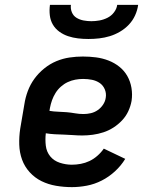

<svg xmlns="http://www.w3.org/2000/svg" viewBox="-20 -760 640 788"><path d="M275 8Q242 8 210 2.5Q178 -3 150.5 -16.5Q123 -30 102 -53Q81 -76 70.5 -105Q60 -134 59 -166.5Q58 -199 63 -232L80 -332Q84 -359 94 -386Q104 -413 121 -436.5Q138 -460 161.5 -479Q185 -498 211.5 -509Q238 -520 265.5 -524Q293 -528 320 -528Q348 -528 374.5 -524.5Q401 -521 425.5 -511.5Q450 -502 470 -486Q490 -470 502.5 -448Q515 -426 519.5 -399.5Q524 -373 520 -346Q516 -324 506.5 -303.5Q497 -283 481 -266Q465 -249 445.5 -236.5Q426 -224 404.5 -217Q383 -210 361 -207Q339 -204 318 -204Q299 -204 280.5 -205.5Q262 -207 243 -207.5Q224 -208 205 -209Q186 -210 168 -213Q165 -187 168 -162Q171 -137 186 -118.5Q201 -100 225.5 -92Q250 -84 275 -84Q293 -84 311.5 -87.5Q330 -91 347 -99Q364 -107 379.5 -120.5Q395 -134 406 -150L494 -108Q477 -80 452 -57Q427 -34 397.5 -19Q368 -4 336.5 2Q305 8 275 8ZM323 -292Q338 -292 353 -295.5Q368 -299 381 -308Q394 -317 403 -330.5Q412 -344 414 -359Q417 -377 410 -393.5Q403 -410 389 -419.5Q375 -429 357.5 -432.5Q340 -436 321 -436Q305 -436 289 -433Q273 -430 258 -423Q243 -416 230 -404.5Q217 -393 208 -378.5Q199 -364 193.5 -348.5Q188 -333 185 -317L183 -305Q201 -302 219 -301.5Q237 -301 254 -299.5Q271 -298 288 -295Q305 -292 323 -292ZM343 -600Q321 -600 300 -602.5Q279 -605 259.5 -611.5Q240 -618 223.5 -630Q207 -642 197 -659Q187 -676 184.5 -697Q182 -718 185 -740H271Q269 -724 275 -709.5Q281 -695 294 -687Q307 -679 323 -676Q339 -673 355 -673Q371 -673 388 -676Q405 -679 421 -687Q437 -695 448 -709.5Q459 -724 461 -740H547Q544 -718 534.5 -697Q525 -676 509 -659Q493 -642 472.5 -630Q452 -618 430.5 -611.5Q409 -605 387 -602.5Q365 -600 343 -600Z"/></svg>

Font: Iosevka Etoile Semibold
Style: Italic
Weight: 600
Italic angle: -9°
Designer: Belleve Invis
Foundry: Belleve Invis
Version: Version 22.1.2; ttfautohint (v1.8.4)